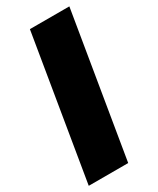

<svg xmlns="http://www.w3.org/2000/svg" viewBox="-189 -787 697 846"><g transform="rotate(-30 159.5 -364.0)"><path d="M319.8 -727.5 199.2 0H-1.5L119.1 -727.5Z"/></g></svg>

Font: Inter 24pt Black
Style: Italic
Weight: 900
Italic angle: -9.3988°
Designer: Rasmus Andersson
Foundry: rsms
Version: Version 4.001;git-66647c0bb